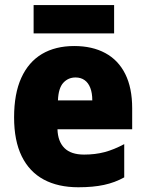

<svg xmlns="http://www.w3.org/2000/svg" viewBox="-20 -749 590 778"><path d="M280.8 -562.5Q354 -562.5 406.7 -533.9Q459.5 -505.4 487.5 -449.2Q515.6 -393.1 515.6 -310.1V-225.1H212.9Q214.4 -175.8 241 -149.2Q267.6 -122.6 320.8 -122.6Q365.7 -122.6 403.6 -132.6Q441.4 -142.6 483.4 -165V-30.3Q445.8 -9.3 401.6 0.2Q357.4 9.8 297.4 9.8Q215.3 9.8 157.2 -21.5Q99.1 -52.7 68.1 -115.7Q37.1 -178.7 37.1 -273.4Q37.1 -369.6 66.4 -433.8Q95.7 -498 150.1 -530.3Q204.6 -562.5 280.8 -562.5ZM286.1 -435.1Q256.3 -435.1 236.6 -413.6Q216.8 -392.1 214.8 -342.3H354Q354 -372.1 345.9 -392.8Q337.9 -413.6 322.8 -424.3Q307.6 -435.1 286.1 -435.1ZM442.4 -728.5V-613.8H116.2V-728.5Z"/></svg>

Font: Open Sans SemiCondensed ExtraBold
Style: Regular
Weight: 800
Width: 4
Designer: Monotype Design Team
Foundry: Monotype Imaging Inc.
Version: Version 3.000